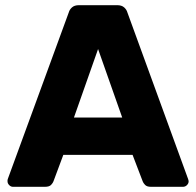

<svg xmlns="http://www.w3.org/2000/svg" viewBox="-20 -720 756 740"><path d="M30 0Q22 0 15.5 -6.5Q9 -13 9 -21Q9 -23 9 -25.5Q9 -28 10 -30L245 -672Q248 -683 257.5 -691.5Q267 -700 284 -700H432Q449 -700 458.5 -691.5Q468 -683 471 -672L705 -30Q707 -24 707 -21Q707 -13 700.5 -6.5Q694 0 685 0H562Q546 0 539 -7.5Q532 -15 530 -21L491 -123H224L186 -21Q184 -15 177 -7.5Q170 0 153 0ZM265 -267H451L358 -531Z"/></svg>

Font: Fz Rubik
Style: Bold
Weight: 700
Designer: Hubert and Fischer
Foundry: Hubert and Fischer
Version: Vit hóa bi FontZin.com